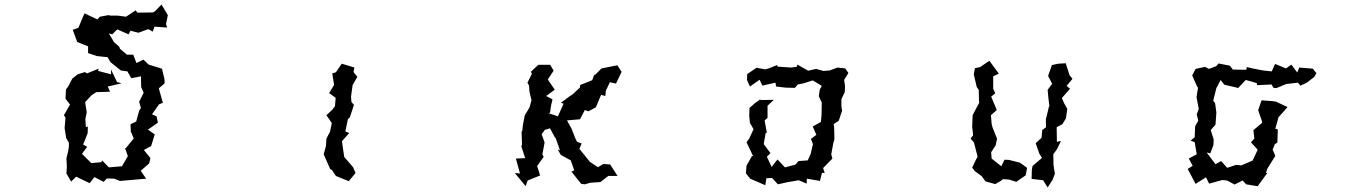

<svg xmlns="http://www.w3.org/2000/svg" viewBox="-20 -796 6040 850"><path d="M324 -467 300 -448 282 -413 272 -400 270 -359 290 -333 263 -286 270 -275 266 -229 273 -185 285 -164V-147L281 -123L274 -95L276 -59L274 -28L295 8L317 -14L377 15L398 -12L439 9L453 -6L486 -5L510 5L524 4L627 -5L603 -40L640 -72L646 -96L617 -132L649 -149L665 -201L635 -222L679 -253L673 -281L653 -290L684 -334L701 -341L683 -405L709 -427L708 -446L697 -492L638 -510L615 -532L584 -517L570 -554H542L511 -580L508 -589L485 -609L462 -648L477 -644L499 -666L549 -644L558 -660L593 -651L636 -667L656 -656L664 -678L720 -674L715 -689L723 -729L695 -776L668 -748L658 -741L589 -740L580 -750L538 -722L500 -727H468L460 -729L422 -722L411 -710L354 -737L327 -673L302 -664L322 -610L370 -591V-561L408 -548L425 -546L456 -543L469 -521L515 -484L544 -480L561 -450L604 -458L605 -410L616 -386L596 -345L604 -318L596 -306L583 -258L558 -246L559 -214L572 -183L536 -139L533 -142L546 -105L520 -60L462 -55L432 -86L429 -78L384 -74L343 -115L366 -146L348 -156L368 -206L369 -236L360 -233L358 -270L364 -299L358 -336L357 -344L385 -374L406 -388L467 -390L457 -413L518 -427L498 -433L471 -489L472 -467L414 -482L417 -492L365 -471L356 -477Z M1413 -113 1442 -47 1449 -44 1467 -17 1524 6 1554 -30 1543 -56 1504 -101 1498 -141 1494 -171 1526 -207 1509 -214 1520 -268 1529 -277 1547 -332 1536 -344 1534 -368 1541 -419 1562 -456 1545 -477 1549 -497 1493 -514 1467 -476 1451 -471 1459 -420 1437 -384 1466 -363 1463 -326 1451 -310 1425 -286 1449 -251 1441 -213 1425 -182 1423 -149Z M2392 -221 2415 -228 2438 -185 2439 -188 2459 -130 2449 -134 2463 -110 2507 -86 2522 -42 2510 -36 2553 18 2569 20 2593 13 2638 10 2673 -17H2714L2681 -68L2651 -70L2627 -56L2592 -79L2545 -137L2555 -161L2535 -168L2529 -179L2510 -227L2490 -263L2548 -268L2569 -309L2585 -303L2618 -321L2641 -376L2660 -371L2662 -394L2680 -432L2707 -426L2732 -478L2713 -507L2643 -493L2612 -462L2611 -467L2602 -441L2549 -420L2547 -408L2505 -369L2513 -378L2463 -341L2475 -337L2450 -281L2408 -295L2415 -297L2419 -326L2426 -356L2398 -371L2436 -399L2405 -444L2431 -483L2416 -509H2363L2330 -478L2335 -470L2315 -430L2322 -417L2324 -390L2333 -352L2324 -320L2303 -285L2295 -243L2292 -216L2289 -213L2291 -157L2288 -148L2305 -96L2264 -94L2282 -28L2259 -30L2307 28L2316 3L2371 -19L2366 -36L2358 -61L2387 -102L2381 -112L2391 -165L2378 -202Z M3350 -359 3323 -340 3298 -318 3297 -282 3300 -252 3316 -224 3297 -183 3285 -166 3314 -105H3309L3285 -63L3282 -29L3301 -5L3368 24L3373 -7L3398 -8L3424 20L3464 11L3516 2L3551 17L3552 -5L3610 5L3619 -31L3631 -30L3624 -52L3665 -94L3660 -113L3669 -162L3674 -180L3673 -231L3671 -247L3693 -261L3708 -306L3705 -325V-357L3720 -389L3721 -415L3717 -442L3736 -473L3722 -493L3688 -497L3653 -484L3625 -482L3593 -491L3558 -483L3510 -510L3507 -500L3482 -497L3423 -501L3420 -508L3388 -495L3368 -489L3329 -496L3288 -468L3287 -442L3300 -413L3343 -443L3355 -417L3413 -430L3416 -413L3459 -408L3499 -407L3512 -422L3537 -427L3578 -440L3618 -416L3609 -398L3605 -370L3618 -342L3617 -286L3614 -256L3578 -236L3594 -199L3570 -181L3579 -158L3569 -115L3556 -86L3515 -83L3501 -67L3455 -55L3422 -90L3396 -57L3375 -102L3391 -118L3361 -158L3370 -209L3375 -207L3365 -263L3378 -274V-328L3406 -354L3344 -353Z M4665 -514 4637 -508 4620 -460 4638 -425 4618 -398 4621 -365 4626 -325H4624L4610 -267L4611 -233L4594 -220L4591 -186L4565 -162L4581 -116L4593 -97L4551 -61L4548 -44L4547 -4L4598 2L4618 34L4640 0L4650 -27L4644 -65L4643 -113L4659 -135L4677 -172L4659 -168L4658 -233L4683 -246L4699 -272L4705 -314L4691 -339L4681 -362L4717 -403L4702 -416L4728 -447L4715 -463L4698 -516ZM4277 -183 4292 -165 4308 -102 4300 -88 4284 -54 4295 -39 4326 -16 4343 7 4386 19 4412 4 4420 -3 4447 -1 4479 9 4521 -20 4527 -53 4495 -76 4447 -88 4427 -89 4413 -60 4370 -94 4368 -122 4388 -153 4394 -182 4374 -232 4370 -248 4367 -286 4393 -309 4368 -368 4386 -383 4377 -403V-458L4402 -470L4360 -527L4319 -499L4296 -494L4291 -467L4304 -411L4313 -398L4314 -351L4315 -341L4301 -315L4286 -286L4284 -236L4288 -197Z M5315 -500 5273 -491 5258 -462 5281 -410 5284 -409 5277 -366 5287 -314 5278 -289 5285 -262 5271 -237 5269 -189 5251 -173 5269 -167 5278 -113 5243 -94 5260 -62 5238 -48 5273 18 5319 -11 5333 17 5391 1 5412 3 5446 21 5481 3 5497 20 5544 28H5548L5591 -31L5584 -30L5591 -50L5626 -106L5614 -134L5624 -158L5635 -165L5637 -223L5626 -226L5640 -277L5667 -307L5680 -322L5629 -346L5616 -348L5565 -352L5550 -308L5568 -256L5565 -250L5529 -220L5533 -182L5518 -166L5548 -133L5525 -85L5476 -64L5452 -66L5413 -53L5386 -83L5361 -69L5322 -121L5338 -117L5352 -154L5353 -179L5340 -220L5361 -244L5365 -297L5361 -328L5359 -340L5351 -350L5365 -406L5384 -442L5400 -421L5456 -408L5461 -406L5495 -442L5544 -428L5545 -419L5609 -422L5618 -407L5631 -406L5674 -424L5726 -430L5737 -417L5764 -429L5798 -455L5808 -472L5792 -492L5732 -497L5723 -475L5697 -510L5673 -493L5625 -513L5610 -480L5572 -484L5526 -493L5500 -499L5497 -487L5438 -488L5425 -505L5375 -515L5364 -503L5332 -491Z"/></svg>

Font: チョークS
Style: Regular
Weight: 400
Designer: [Stick] Fontworks Inc.
Foundry: [Stick] Fontworks Inc.
Version: Version 1.200;FEAKit 1.0